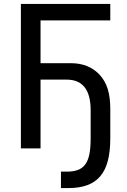

<svg xmlns="http://www.w3.org/2000/svg" viewBox="-20 -749 642 969"><path d="M287.6 117.2H317.9Q350.6 117.2 373.3 108.6Q396 100.1 410.4 80.6Q424.8 61 431.2 28.8Q437.5 -3.4 437.5 -50.8V-192.4Q437.5 -347.2 316.4 -347.2H184.6V0H85.4V-729H536.6V-646H184.6V-430.2H336.4Q428.2 -430.2 482.4 -372.1Q510.3 -342.3 523.4 -300.5Q536.6 -258.8 536.6 -200.2V-50.8Q536.6 14.6 524.4 62Q512.2 109.4 486.3 140.1Q460.4 170.9 420.4 185.5Q380.4 200.2 324.7 200.2H287.6Z"/></svg>

Font: Hack
Style: Regular
Weight: 400
Monospace: yes
Designer: Christopher Simpkins
Foundry: Christopher Simpkins
Version: Version 2.019; ttfautohint (v1.4.1) -l 4 -r 80 -G 350 -x 0 -